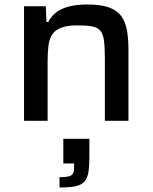

<svg xmlns="http://www.w3.org/2000/svg" viewBox="-20 -538 680 855"><path d="M87 0V-510H184L187 -440H195Q208 -465 229 -482Q250 -499 285 -508.5Q320 -518 370 -518Q429 -518 465 -505Q501 -492 519.5 -467Q538 -442 545 -404.5Q552 -367 552 -317V0H447V-277Q447 -328 443 -357.5Q439 -387 426.5 -401.5Q414 -416 389.5 -420.5Q365 -425 325 -425Q279 -425 252 -414.5Q225 -404 212 -383.5Q199 -363 195.5 -332.5Q192 -302 192 -262V0ZM245 297V251Q272 251 286 247.5Q300 244 305 234.5Q310 225 310 207V190H262V80H378V162Q378 204 373.5 230Q369 256 355.5 271Q342 286 315.5 291.5Q289 297 245 297Z"/></svg>

Font: Saira SemiExpanded Medium
Style: Regular
Weight: 500
Width: 6
Designer: Hector Gatti with collaboration of the Omnibus-Type team
Foundry: Omnibus-Type
Version: Version 1.101